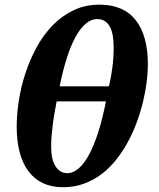

<svg xmlns="http://www.w3.org/2000/svg" viewBox="-20 -784 674 814"><path d="M247.1 9.8Q199.2 9.8 162.6 -7.3Q126 -24.4 101.1 -57.4Q76.2 -90.3 63.5 -138.2Q50.8 -186 50.8 -248Q50.8 -299.3 59.8 -357.4Q68.8 -415.5 87.6 -472.9Q106.4 -530.3 135 -583Q163.6 -635.7 202.6 -676Q241.7 -716.3 291.3 -740.2Q340.8 -764.2 401.9 -764.2Q503.4 -764.2 555.2 -698.7Q606.9 -633.3 606.9 -511.2Q606.9 -478 602.1 -438Q597.2 -397.9 586.9 -355Q576.7 -312 560.8 -268.3Q544.9 -224.6 523.2 -184.1Q501.5 -143.6 473.6 -108.2Q445.8 -72.8 411.6 -46.6Q377.4 -20.5 336.4 -5.4Q295.4 9.8 247.1 9.8ZM265.1 -49.8Q290.5 -49.8 314.2 -70.6Q337.9 -91.3 358.6 -130.4Q379.4 -169.4 397.2 -225.8Q415 -282.2 429.2 -354H220.2Q215.8 -330.6 211.4 -306.2Q207 -281.7 203.9 -257.1Q200.7 -232.4 198.7 -208.3Q196.8 -184.1 196.8 -162.1Q196.8 -107.4 215.6 -78.6Q234.4 -49.8 265.1 -49.8ZM392.1 -703.1Q366.7 -703.1 343.8 -683.8Q320.8 -664.6 300.5 -627.9Q280.3 -591.3 263.4 -538.3Q246.6 -485.4 232.9 -418H441.9Q450.2 -452.6 456.1 -495.4Q461.9 -538.1 461.9 -581.1Q461.9 -607.9 458.5 -630.4Q455.1 -652.8 446.8 -668.9Q438.5 -685.1 425 -694.1Q411.6 -703.1 392.1 -703.1Z"/></svg>

Font: Droid Serif
Style: Bold Italic
Weight: 700
Italic angle: -12°
Designer: Monotype Design team
Foundry: Monotype Imaging Inc.
Version: Version 1.03